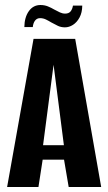

<svg xmlns="http://www.w3.org/2000/svg" viewBox="-20 -746 432 766"><path d="M8.4 0 113.8 -591H280L383.7 0H254L235.5 -108.9H150.2L133.4 0ZM151.8 -166.8H234.9L193.7 -487.6ZM239.1 -636.9Q223.7 -636.9 211.1 -642.8Q198.5 -648.7 184.5 -656.6Q174.1 -663 163.1 -668.3Q152 -673.6 140 -673.6Q127.4 -673.6 119.9 -663.9Q112.4 -654.2 110.8 -637.9H77.1Q77.7 -677.3 95.2 -701.7Q112.6 -726 141.4 -726Q157.5 -726 171.1 -720.5Q184.6 -715 197 -707.7Q208.4 -701.4 218.8 -696.6Q229.1 -691.7 239.8 -691.7Q254.5 -691.7 261.7 -700.6Q268.8 -709.5 271.1 -723.7H308.2Q307.9 -695.7 297.3 -676.2Q286.7 -656.7 271.1 -646.8Q255.5 -636.9 239.1 -636.9Z"/></svg>

Font: Alumni Sans Thin
Style: Regular
Weight: 100
Designer: Robert E. Leuschke
Foundry: Robert E. Leuschke
Version: Version 1.018